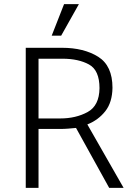

<svg xmlns="http://www.w3.org/2000/svg" viewBox="-20 -912 673 932"><path d="M291 -892H363L277 -739H231ZM283 -627H167V-337H272Q348 -337 405 -368Q462 -399 463 -484Q463 -571 412 -599Q361 -627 283 -627ZM510 0 349 -291Q330 -289 310 -287.5Q290 -286 270 -286H167V0H105V-680H281Q387 -680 456.5 -636.5Q526 -593 526 -486Q525 -415 491 -372Q457 -329 404 -308L580 0Z"/></svg>

Font: Palanquin Light
Style: Regular
Weight: 300
Designer: Pria Ravichandran
Version: Version 1.0.4